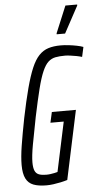

<svg xmlns="http://www.w3.org/2000/svg" viewBox="-60 -933 507 978"><g transform="rotate(-5 193.0 -444.0)"><path d="M138 8Q97 8 71 -2Q45 -12 32.5 -37Q20 -62 20 -106Q20 -147 29 -204Q38 -261 54 -343Q72 -431 88.5 -493Q105 -555 122 -595Q139 -635 160 -657Q181 -679 208 -687.5Q235 -696 271 -696Q290 -696 311.5 -693.5Q333 -691 353 -687Q373 -683 386 -678L375 -628Q362 -632 346 -635Q330 -638 314.5 -640Q299 -642 289 -642Q260 -642 239.5 -638Q219 -634 203 -619.5Q187 -605 173 -573Q159 -541 145 -485.5Q131 -430 113 -344Q96 -259 86 -203Q76 -147 76 -115Q76 -87 82.5 -72Q89 -57 103.5 -51.5Q118 -46 140 -46Q152 -46 162.5 -47.5Q173 -49 183 -51Q193 -53 199 -55L253 -308H185L197 -362H320L245 -10Q229 -5 210 -1Q191 3 172.5 5.5Q154 8 138 8ZM256 -754V-759L313 -896H373V-891L299 -754Z"/></g></svg>

Font: Saira UltraCondensed
Style: Italic
Weight: 400
Width: 1
Italic angle: -12°
Designer: Hector Gatti with collaboration of the Omnibus-Type team
Foundry: Omnibus-Type
Version: Version 1.101